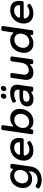

<svg xmlns="http://www.w3.org/2000/svg" viewBox="1718 -2511 990 4466"><g transform="rotate(-90 2213.0 -278.0)"><path d="M601 -532H558C541 -532 526 -518 523 -502L520 -478C519 -469 503 -467 498 -474C466 -515 416 -537 348 -536C207 -535 97 -433 76 -283C54 -130 135 -26 279 -26C347 -26 404 -49 446 -92C453 -98 464 -91 463 -83L458 -49C445 43 370 102 269 102C216 102 173 88 135 62C123 54 102 56 93 67L70 99C58 116 59 135 77 146C129 178 190 197 261 197C428 197 550 101 572 -52L636 -492C639 -514 623 -532 601 -532ZM315 -116C223 -116 171 -184 183 -280C198 -375 271 -443 362 -443C452 -443 505 -376 491 -280C478 -184 405 -116 315 -116Z M1021 -536C863 -535 736 -426 713 -265C690 -105 782 4 946 4C1027 4 1099 -21 1156 -66C1171 -78 1172 -96 1159 -111L1146 -127C1137 -139 1115 -140 1103 -132C1063 -104 1017 -89 969 -89C897 -89 847 -126 829 -187C822 -211 836 -222 861 -222H1197C1213 -222 1228 -234 1230 -250C1260 -426 1199 -536 1021 -536ZM850 -348C882 -408 940 -444 1009 -444C1085 -444 1133 -404 1138 -337C1139 -316 1126 -306 1105 -306H877C851 -306 837 -324 850 -348Z M1696 -536C1628 -536 1569 -513 1523 -470C1516 -463 1501 -469 1502 -479L1534 -702C1537 -724 1522 -742 1500 -742H1455C1439 -742 1423 -728 1421 -712L1324 -40C1321 -18 1336 0 1358 0H1403C1419 0 1435 -14 1437 -30L1441 -58C1443 -68 1459 -70 1465 -62C1498 -19 1550 4 1620 4C1772 4 1888 -105 1911 -264C1934 -426 1847 -536 1696 -536ZM1609 -94C1514 -94 1457 -165 1472 -268C1486 -368 1563 -440 1658 -440C1753 -440 1810 -367 1796 -268C1781 -166 1704 -94 1609 -94Z M2200 -626C2235 -626 2264 -653 2269 -689C2275 -726 2254 -753 2219 -753C2184 -753 2154 -726 2148 -689C2143 -653 2165 -626 2200 -626ZM2377 -626C2412 -626 2441 -653 2446 -689C2452 -726 2431 -753 2396 -753C2361 -753 2331 -726 2325 -689C2320 -653 2342 -626 2377 -626ZM2345 0H2395C2411 0 2427 -14 2429 -30L2474 -349C2490 -466 2423 -536 2286 -536C2198 -536 2143 -518 2077 -485C2061 -476 2053 -456 2061 -440L2069 -420C2076 -404 2098 -398 2113 -406C2161 -431 2206 -443 2248 -443C2332 -443 2369 -403 2359 -336L2358 -328C2358 -324 2353 -320 2349 -320H2196C2068 -319 1986 -257 1972 -160C1959 -66 2020 5 2135 5C2199 5 2254 -11 2296 -43C2304 -48 2318 -43 2317 -33C2314 -15 2327 0 2345 0ZM2172 -86C2108 -86 2074 -117 2081 -165C2088 -216 2126 -236 2201 -236H2320C2334 -236 2343 -225 2341 -212L2338 -189L2337 -183C2320 -127 2252 -86 2172 -86Z M3098 -532H3054C3037 -532 3022 -518 3019 -502L2986 -270C2973 -177 2908 -106 2816 -104C2739 -104 2699 -153 2711 -233L2748 -492C2751 -514 2735 -532 2713 -532H2669C2652 -532 2637 -518 2634 -502L2591 -201C2573 -74 2634 4 2756 4C2828 3 2890 -19 2935 -69C2942 -76 2957 -70 2956 -61L2953 -40C2950 -18 2965 0 2987 0H3032C3048 0 3064 -14 3066 -30L3133 -492C3136 -514 3120 -532 3098 -532Z M3806 -742H3761C3745 -742 3729 -728 3727 -712L3692 -474C3691 -464 3675 -462 3669 -470C3636 -513 3583 -537 3512 -537C3362 -537 3244 -428 3221 -268C3197 -106 3283 5 3436 5C3506 5 3566 -18 3610 -61C3618 -68 3633 -62 3632 -53L3630 -40C3627 -18 3642 0 3664 0H3709C3725 0 3741 -14 3743 -30L3840 -702C3843 -724 3828 -742 3806 -742ZM3474 -91C3377 -91 3321 -163 3335 -264C3351 -366 3428 -439 3524 -439C3620 -439 3677 -367 3662 -264C3647 -163 3570 -91 3474 -91Z M4210 -536C4052 -535 3925 -426 3902 -265C3879 -105 3971 4 4135 4C4216 4 4288 -21 4345 -66C4360 -78 4361 -96 4348 -111L4335 -127C4326 -139 4304 -140 4292 -132C4252 -104 4206 -89 4158 -89C4086 -89 4036 -126 4018 -187C4011 -211 4025 -222 4050 -222H4386C4402 -222 4417 -234 4419 -250C4449 -426 4388 -536 4210 -536ZM4039 -348C4071 -408 4129 -444 4198 -444C4274 -444 4322 -404 4327 -337C4328 -316 4315 -306 4294 -306H4066C4040 -306 4026 -324 4039 -348Z"/></g></svg>

Font: Trueno
Style: RoundIt
Weight: 400
Designer: Julieta Ulanovsky, Jasper
Foundry: Julieta Ulanovsky, Cannot Into Space Fonts
Version: Version 3.001